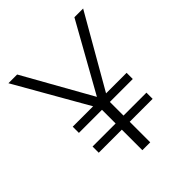

<svg xmlns="http://www.w3.org/2000/svg" viewBox="-197 -840 965 965"><g transform="rotate(-45 285.5 -357.0)"><path d="M286 -351 489 -714H551L331 -331H477V-287H314V-190H477V-146H314V0H258V-146H94V-190H258V-287H94V-331H239L20 -714H82Z"/></g></svg>

Font: Noto Sans Symbols Light
Style: Regular
Weight: 300
Version: Version 2.002